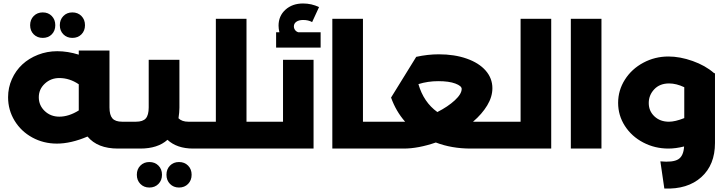

<svg xmlns="http://www.w3.org/2000/svg" viewBox="-20 -862 4222 1114"><path d="M228 -642.1Q196.3 -642.1 175.5 -662.8Q154.8 -683.6 154.8 -715.8Q154.8 -748 175.5 -769Q196.3 -790 228 -790Q260.3 -790 280.5 -769Q300.8 -748 300.8 -715.8Q300.8 -683.6 280.5 -662.8Q260.3 -642.1 228 -642.1ZM399.9 -642.1Q368.2 -642.1 347.7 -662.8Q327.1 -683.6 327.1 -715.8Q327.1 -748 347.7 -769Q368.2 -790 399.9 -790Q432.1 -790 452.6 -769Q473.1 -748 473.1 -715.8Q473.1 -683.6 452.6 -662.8Q432.1 -642.1 399.9 -642.1ZM716.8 -155.8Q736.8 -155.8 736.8 -79.1Q736.8 0 716.8 0H664.1Q545.9 0 487.8 -69.8Q391.6 -28.8 310.1 -28.8Q232.4 -28.8 167.5 -64.2Q102.5 -99.6 64.7 -161.6Q26.9 -223.6 26.9 -297.9Q26.9 -353.5 49.1 -403.1Q71.3 -452.6 109.4 -488Q147.5 -523.4 200.4 -544.2Q253.4 -564.9 312 -564.9Q373 -564.9 437 -544.9V-568.8H615.2V-238.8Q615.2 -194.8 632.1 -175.3Q648.9 -155.8 689 -155.8ZM324.2 -185.1Q378.9 -185.1 437 -221.2V-237.8V-373Q383.8 -409.2 324.2 -409.2Q274.9 -409.2 240 -376.7Q205.1 -344.2 205.1 -297.9Q205.1 -250.5 239.5 -217.8Q273.9 -185.1 324.2 -185.1Z M1152.8 -155.8Q1172.9 -155.8 1172.9 -79.1Q1172.9 0 1152.8 0H1100.6Q1006.8 0 951.7 -50.8Q895 0 793.9 0H716.8Q696.8 0 696.8 -79.1Q696.8 -155.8 716.8 -155.8H768.6Q809.1 -155.8 825.9 -175Q842.8 -194.3 842.8 -238.8V-515.1H1021V-237.8Q1021 -210.9 1015.6 -175.8Q1035.6 -155.8 1072.8 -155.8ZM846.7 78.1Q878.9 78.1 899.4 98.9Q919.9 119.6 919.9 151.9Q919.9 184.1 899.4 205.1Q878.9 226.1 846.7 226.1Q814.9 226.1 794.4 205.1Q773.9 184.1 773.9 151.9Q773.9 119.6 794.4 98.9Q814.9 78.1 846.7 78.1ZM1018.6 78.1Q1050.8 78.1 1071.3 98.9Q1091.8 119.6 1091.8 151.9Q1091.8 184.1 1071.3 205.1Q1050.8 226.1 1018.6 226.1Q986.8 226.1 966.3 205.1Q945.8 184.1 945.8 151.9Q945.8 119.6 966.3 98.9Q986.8 78.1 1018.6 78.1Z M1515.1 -155.8Q1535.2 -155.8 1535.2 -79.1Q1535.2 0 1515.1 0H1152.3Q1132.3 0 1132.3 -79.1Q1132.3 -155.8 1152.3 -155.8H1232.4V-752.9H1410.2V-155.8Z M1710.9 -674.8H1840.3V-585.9H1582V-674.8H1601.1Q1596.2 -695.3 1596.2 -712.9Q1596.2 -769.5 1636.2 -805.7Q1676.3 -841.8 1738.3 -841.8Q1788.1 -841.8 1831.1 -820.8L1791 -733.9Q1769 -746.1 1739.3 -746.1Q1713.9 -746.1 1699.5 -735.8Q1685.1 -725.6 1685.1 -709Q1685.1 -697.3 1692.1 -687.7Q1699.2 -678.2 1710.9 -674.8ZM1622.1 -155.8V-515.1H1799.3V0H1515.1Q1495.1 0 1495.1 -79.1Q1495.1 -155.8 1515.1 -155.8Z M2195.8 -155.8Q2215.8 -155.8 2215.8 -79.1Q2215.8 0 2195.8 0H1908.2V-752.9H2085.9V-155.8Z M2920.9 -155.8Q2940.9 -155.8 2940.9 -79.1Q2940.9 0 2920.9 0H2710.9Q2600.6 0 2508.8 -35.2Q2406.2 0 2322.8 0H2195.8Q2175.8 0 2175.8 -79.1Q2175.8 -155.8 2195.8 -155.8H2322.8H2330.6Q2277.3 -216.3 2249 -295.9L2395 -532.2Q2461.9 -546.9 2525.9 -546.9Q2616.7 -546.9 2687.7 -522Q2758.8 -497.1 2797.9 -452.4Q2836.9 -407.7 2836.9 -350.1Q2836.9 -300.3 2806.9 -250.5Q2776.9 -200.7 2724.6 -155.8ZM2407.7 -374Q2438 -269 2517.6 -211.9Q2579.1 -243.2 2618.9 -280Q2658.7 -316.9 2658.7 -346.2Q2658.7 -363.3 2622.1 -377.2Q2585.4 -391.1 2522.9 -391.1Q2462.4 -391.1 2407.7 -374Z M3000.5 -752.9H3178.2V0H2920.4Q2900.4 0 2900.4 -79.1Q2900.4 -155.8 2920.4 -155.8H3000.5Z M3292 0V-752.9H3469.7V0Z M4121.6 -439 4128.4 -436V-32.2Q4128.4 94.7 4048.8 166Q3969.2 237.3 3834.5 231.9L3811.5 74.2Q3883.8 81.1 3914.8 62.5Q3945.8 43.9 3949.2 -12.2Q3900.4 0 3858.4 0Q3779.3 0 3712.2 -35.2Q3645 -70.3 3605.7 -131.3Q3566.4 -192.4 3566.4 -265.1Q3566.4 -337.9 3605.7 -399.9Q3645 -461.9 3712.4 -498Q3779.8 -534.2 3858.4 -534.2Q3925.3 -534.2 3998.8 -508.1Q4072.3 -481.9 4121.6 -439ZM3744.1 -264.2Q3744.1 -217.8 3777.1 -186.8Q3810.1 -155.8 3861.3 -155.8Q3897.5 -155.8 3950.2 -176.8V-356Q3903.8 -377.9 3862.3 -377.9Q3808.1 -377.9 3776.1 -344Q3744.1 -310.1 3744.1 -264.2Z"/></svg>

Font: Montserrat-Arabic
Style: Bold
Weight: 700
Designer: Mohamed Gaber
Foundry: Kief Type Foundry
Version: Version 5.008;PS 005.008;hotconv 1.0.88;makeotf.lib2.5.64775